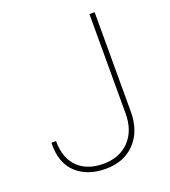

<svg xmlns="http://www.w3.org/2000/svg" viewBox="-132 -809 814 917"><g transform="rotate(-20 274.5 -350.5)"><path d="M427.7 -710.9H454.1V-206.1Q454.1 -106.9 398.4 -48.3Q342.8 10.3 249.5 10.3Q156.7 10.3 100.6 -41.5Q44.4 -93.3 46.9 -192.9L47.9 -195.8H70.3Q70.3 -108.9 117.7 -62.5Q165 -16.1 247.1 -16.1Q329.1 -16.1 378.4 -67.4Q427.7 -118.7 427.7 -206.1Z"/></g></svg>

Font: Roboto-Thin
Style: Regular
Weight: 250
Designer: Google
Version: Version 1.100141; 2013; ttfautohint (v0.94.14-c901) -l 8 -r 